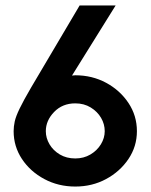

<svg xmlns="http://www.w3.org/2000/svg" viewBox="-20 -680 552 704"><path d="M256 4Q194 4 142.5 -23.5Q91 -51 60.5 -97Q30 -143 30 -199Q30 -216 34 -234.5Q38 -253 52 -282Q66 -311 94 -359L272 -660H404L244 -403Q250 -404 256 -404Q318 -404 369 -376.5Q420 -349 451 -302.5Q482 -256 482 -199Q482 -143 451 -97Q420 -51 369 -23.5Q318 4 256 4ZM256 -99Q287 -99 311.5 -113.5Q336 -128 350 -151Q364 -174 364 -199Q364 -225 350.5 -248Q337 -271 312.5 -286Q288 -301 256 -301Q209 -301 178.5 -269.5Q148 -238 148 -199Q148 -174 161.5 -151Q175 -128 199.5 -113.5Q224 -99 256 -99Z"/></svg>

Font: Lil Grotesk Bold
Style: Regular
Weight: 700
Designer: Bastien Sozeau
Foundry: NBR — Bastien Sozeau
Version: Version 4.002; ttfautohint (v1.8.4.7-5d5b)